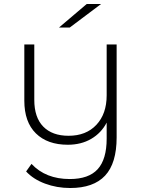

<svg xmlns="http://www.w3.org/2000/svg" viewBox="-20 -745 711 963"><path d="M487 -725 330 -607H276L415 -725ZM515 -522H565V-56Q565 74 507 136Q449 198 332 198Q265 198 206 176Q147 154 111 115L138 77Q209 153 330 153Q425 153 470 103.5Q515 54 515 -50V-130Q488 -78 437.5 -48.5Q387 -19 320 -19Q218 -19 160 -76Q102 -133 102 -240V-522H152V-244Q152 -156 197 -110Q242 -64 324 -64Q412 -64 463.5 -119Q515 -174 515 -267Z"/></svg>

Font: mBank Light
Style: Regular
Weight: 300
Designer: Julieta Ulanovsky
Foundry: Julieta Ulanovsky
Version: Version 7.200;PS 007.200;hotconv 1.0.88;makeotf.lib2.5.64775